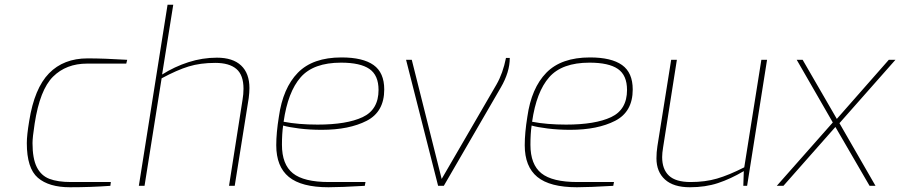

<svg xmlns="http://www.w3.org/2000/svg" viewBox="-20 -783 3793 809"><path d="M93 -180Q93 -213 103 -273Q125 -411 186.5 -474Q248 -537 349 -537Q418 -537 516 -531L512 -515H347Q259 -515 203.5 -460Q148 -405 126 -262Q117 -204 117 -180Q117 -115 135 -79Q153 -43 188 -29.5Q223 -16 279 -16H447L445 0Q363 6 275 6Q186 6 139.5 -34Q93 -74 93 -180Z M686 -763H710L663 -469Q715 -502 774 -521Q833 -540 894 -540Q961 -540 996 -507Q1031 -474 1031 -412Q1031 -393 1028 -370L969 0H945L1002 -363Q1006 -386 1006 -409Q1006 -467 976 -492.5Q946 -518 887 -518Q824 -518 775 -503Q726 -488 661 -453L589 0H565Z M1144 -171Q1144 -223 1155 -291Q1172 -412 1235 -476.5Q1298 -541 1419 -541Q1509 -541 1554 -509Q1599 -477 1599 -406Q1599 -312 1525 -274Q1451 -236 1336 -236Q1285 -236 1241 -241.5Q1197 -247 1173 -254Q1168 -220 1168 -173Q1168 -90 1214 -53Q1260 -16 1366 -16H1520L1517 0Q1415 6 1364 6Q1250 6 1197 -37.5Q1144 -81 1144 -171ZM1575 -404Q1575 -466 1536.5 -492.5Q1498 -519 1417 -519Q1301 -519 1247 -457.5Q1193 -396 1175 -270Q1237 -258 1318 -258Q1441 -258 1508 -289.5Q1575 -321 1575 -404Z M1691 -531H1715L1841 -29L2072 -427Q2099 -474 2112 -539H2128Q2128 -479 2090 -414L1850 0H1826Z M2191 -171Q2191 -223 2202 -291Q2219 -412 2282 -476.5Q2345 -541 2466 -541Q2556 -541 2601 -509Q2646 -477 2646 -406Q2646 -312 2572 -274Q2498 -236 2383 -236Q2332 -236 2288 -241.5Q2244 -247 2220 -254Q2215 -220 2215 -173Q2215 -90 2261 -53Q2307 -16 2413 -16H2567L2564 0Q2462 6 2411 6Q2297 6 2244 -37.5Q2191 -81 2191 -171ZM2622 -404Q2622 -466 2583.5 -492.5Q2545 -519 2464 -519Q2348 -519 2294 -457.5Q2240 -396 2222 -270Q2284 -258 2365 -258Q2488 -258 2555 -289.5Q2622 -321 2622 -404Z M2746 -116Q2746 -141 2750 -167L2808 -531H2832L2774 -162Q2770 -138 2770 -121Q2770 -70 2798.5 -43Q2827 -16 2890 -16Q2951 -16 3001 -30.5Q3051 -45 3116 -78L3188 -531H3212L3128 0H3112L3114 -62Q3058 -29 3005 -11.5Q2952 6 2887 6Q2818 6 2782 -26.5Q2746 -59 2746 -116Z M3517 -264 3669 0H3644L3500 -248L3281 0H3253L3489 -267L3337 -531H3362L3506 -282L3725 -531H3753Z"/></svg>

Font: Exo Thin
Style: Italic
Weight: 250
Italic angle: -9°
Designer: Natanael Gama
Foundry: Natanael Gama
Version: Version 1.500; ttfautohint (v1.6)